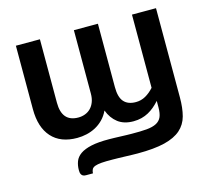

<svg xmlns="http://www.w3.org/2000/svg" viewBox="-102 -634 1042 953"><g transform="rotate(-15 419.0 -157.5)"><path d="M776.5 -513V-54.5Q776.5 0 765.8 40.2Q755 80.5 725 107Q695 133.5 641.5 146.8Q588 160 502.5 160Q488.5 160 472 159.5Q455.5 159 438.8 158.5Q422 158 405.2 157.5Q388.5 157 374 157Q339 156.5 317.2 158.2Q295.5 160 283.5 164.5Q271.5 169 267 177.2Q262.5 185.5 262 198H226.5Q216.5 198 211 194.8Q205.5 191.5 202.8 186.5Q200 181.5 199.2 175.8Q198.5 170 198.5 164.5Q198.5 140.5 206.2 120Q214 99.5 234.5 85Q255 70.5 291 62.5Q327 54.5 383.5 55Q396.5 55 411.5 55.5Q426.5 56 441.8 56.5Q457 57 471.8 57.5Q486.5 58 499 58Q545 58.5 576 55.8Q607 53 626 43Q645 33 653 14.5Q661 -4 661 -35V-67.5Q647.5 -52.5 632.8 -40Q618 -27.5 601.5 -18.5Q585 -9.5 565.8 -4.5Q546.5 0.5 524 0.5Q475.5 0.5 444.5 -23.2Q413.5 -47 398 -88.5Q386 -63 367.8 -44.5Q349.5 -26 327.8 -14.5Q306 -3 281.8 2.5Q257.5 8 233 8Q147.5 8 102 -42.8Q56.5 -93.5 56.5 -187V-513H180V-187Q180 -88.5 264.5 -88.5Q283 -88.5 299.5 -94.8Q316 -101 328.2 -113.5Q340.5 -126 347.5 -144.5Q354.5 -163 354.5 -187V-513H478V-187Q478 -135 498.8 -111.8Q519.5 -88.5 560 -88.5Q587 -88.5 610 -101.5Q633 -114.5 653 -137V-513Z"/></g></svg>

Font: Lato 2
Style: Bold
Weight: 700
Designer: Lukasz Dziedzic with Adam Twardoch and Botio Nikoltchev
Foundry: tyPoland Lukasz Dziedzic
Version: Version 2.015; 2015-08-06; http://www.latofonts.com/